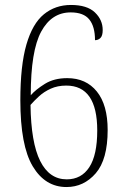

<svg xmlns="http://www.w3.org/2000/svg" viewBox="-20 -744 508 774"><path d="M248 10Q162 10 112 -73.5Q62 -157 62 -340Q62 -480 86.5 -564.5Q111 -649 157 -686.5Q203 -724 266 -724Q331 -724 362.5 -694Q394 -664 394 -623Q394 -600 385 -591Q376 -582 363 -582Q363 -637 340 -665.5Q317 -694 265 -694Q188 -694 146 -616.5Q104 -539 104 -360Q124 -383 161 -406Q198 -429 251 -429Q327 -429 370.5 -375Q414 -321 414 -220Q414 -101 366 -45.5Q318 10 248 10ZM249 -21Q308 -21 340 -70Q372 -119 372 -218Q372 -399 247 -399Q212 -399 184.5 -386.5Q157 -374 137 -355.5Q117 -337 103 -321Q105 -169 142 -95Q179 -21 249 -21Z"/></svg>

Font: Noto Serif Ethiopic Condensed ExtraLight
Style: Regular
Weight: 200
Width: 3
Designer: Monotype Design Team
Foundry: Monotype Imaging Inc.
Version: Version 2.102; ttfautohint (v1.8.4.7-5d5b)